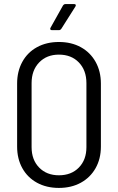

<svg xmlns="http://www.w3.org/2000/svg" viewBox="-20 -914 579 942"><path d="M64 -195V-504Q64 -564 89.5 -610.5Q115 -657 161.5 -682.5Q208 -708 269 -708Q330 -708 376.5 -682.5Q423 -657 449 -610.5Q475 -564 475 -504V-195Q475 -135 449 -89Q423 -43 376.5 -17.5Q330 8 269 8Q208 8 161.5 -17.5Q115 -43 89.5 -89Q64 -135 64 -195ZM404 -192V-506Q404 -569 367 -607.5Q330 -646 269 -646Q209 -646 172 -607.5Q135 -569 135 -506V-192Q135 -130 172 -92Q209 -54 269 -54Q330 -54 367 -92Q404 -130 404 -192ZM228 -778 289 -887Q294 -894 301 -894H344Q350 -894 351.5 -890.5Q353 -887 350 -882L281 -773Q276 -766 269 -766H235Q229 -766 227 -769.5Q225 -773 228 -778Z"/></svg>

Font: Barlow Semi Condensed
Style: Regular
Weight: 400
Width: 4
Designer: Jeremy Tribby
Foundry: Tribby Type
Version: Version 1.408;December 10, 2018;FontCreator 11.5.0.2430 64-b